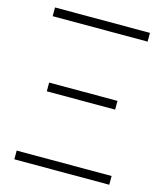

<svg xmlns="http://www.w3.org/2000/svg" viewBox="-118 -889 836 977"><g transform="rotate(15 300.0 -400.0)"><path d="M50 -754V-800H550V-754ZM50 0V-46H550V0ZM120 -377V-423H480V-377Z"/></g></svg>

Font: Victor Mono Thin
Style: Regular
Weight: 100
Monospace: yes
Designer: Rune Bjørnerås
Version: Version 1.561;gftools[0.9.30]